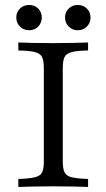

<svg xmlns="http://www.w3.org/2000/svg" viewBox="-20 -739 421 759"><path d="M52.4 0V-31.5Q96.8 -33.1 118.1 -38.3Q139.5 -43.5 146.4 -57.7Q153.2 -71.8 153.2 -100.8V-470.2Q153.2 -499.2 146.4 -513.3Q139.5 -527.4 118.1 -533.1Q96.8 -538.7 52.4 -539.5V-571Q74.2 -570.2 109.7 -569.4Q145.2 -568.5 190.3 -568.5Q233.9 -568.5 270.2 -569.4Q306.5 -570.2 328.2 -571V-539.5Q284.7 -538.7 263.3 -533.1Q241.9 -527.4 235.1 -513.3Q228.2 -499.2 228.2 -470.2V-100.8Q228.2 -71.8 235.1 -57.7Q241.9 -43.5 263.3 -38.3Q284.7 -33.1 328.2 -31.5V0Q306.5 -0.8 270.2 -1.6Q233.9 -2.4 190.3 -2.4Q145.2 -2.4 109.7 -1.6Q74.2 -0.8 52.4 0ZM287.1 -619.4Q266.1 -619.4 251.6 -633.9Q237.1 -648.4 237.1 -670.2Q237.1 -691.1 251.6 -705.2Q266.1 -719.4 287.1 -719.4Q308.9 -719.4 323.4 -705.2Q337.9 -691.1 337.9 -670.2Q337.9 -648.4 323.4 -633.9Q308.9 -619.4 287.1 -619.4ZM95.2 -619.4Q73.4 -619.4 58.9 -633.9Q44.4 -648.4 44.4 -670.2Q44.4 -691.1 58.9 -705.2Q73.4 -719.4 95.2 -719.4Q116.9 -719.4 131 -705.2Q145.2 -691.1 145.2 -670.2Q145.2 -648.4 131 -633.9Q116.9 -619.4 95.2 -619.4Z"/></svg>

Font: Playfair 12pt Light
Style: Regular
Weight: 300
Designer: Claus Eggers Sørensen
Foundry: Claus Eggers Sørensen
Version: Version 2.000;gftools[0.9.28]